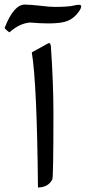

<svg xmlns="http://www.w3.org/2000/svg" viewBox="-50 -815 376 841"><path d="M89.3 -585.6 159.3 -624.2Q165.6 -627.8 168.8 -624.7Q171.9 -621.6 172.9 -611.8Q184 -450.5 184 -320.3Q184 -39.1 179.2 -29.3Q161.8 5.4 116.3 6.3Q112 -448.3 89.3 -585.6ZM58.6 -794.9Q81.1 -794.9 128.4 -789.6Q168.5 -784.7 189.5 -784.7Q248.5 -784.7 274.9 -791Q299.3 -796.9 304.4 -791.3Q309.6 -785.6 295.9 -764.6Q274.9 -735.4 247.3 -723.9Q219.7 -712.4 161.6 -712.4Q129.9 -712.4 81.5 -716.3Q35.6 -712.9 -8.8 -673.3Q-22.9 -682.6 -29.8 -692.4Q9.8 -794.9 58.6 -794.9Z"/></svg>

Font: Sahel FD-WOL
Style: FD-WOL
Weight: 400
Foundry: Saber Rastikerdar (saber.rastikerdar@gmail.com)
Version: Version 2.0.2